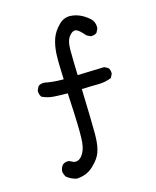

<svg xmlns="http://www.w3.org/2000/svg" viewBox="-111 -817 722 887"><g transform="rotate(-15 250.0 -373.0)"><path d="M279.8 -187Q279.8 -243.2 274.9 -399.9Q315.4 -401.9 352.5 -401.9Q387.7 -401.9 417.5 -414.6L426.3 -431.6Q426.8 -434.1 426.8 -436.5Q426.8 -452.1 418 -462.4L400.4 -471.2L272.9 -467.3Q270.5 -542 270.5 -579.6Q270.5 -585.9 270.5 -591.3Q271 -630.4 283.7 -648.4Q296.4 -667 311 -669.9Q312.5 -669.9 313 -669.9Q313.5 -669.9 314.2 -669.9Q314.9 -669.9 316.4 -669.7Q317.9 -669.4 319.3 -669.4Q334 -664.6 359.4 -634.3L377 -625.5Q379.4 -625 381.8 -625Q397.5 -625 407.7 -633.8L416.5 -651.9Q417 -655.8 417 -659.7Q417 -683.1 400.4 -699.7Q364.3 -732.4 323.7 -738.8Q315.9 -740.2 308.6 -740.2Q277.8 -740.2 255.4 -717.3Q228 -690.4 216.8 -658.7Q205.6 -626 203.6 -586.9Q203.1 -573.7 203.1 -563.2Q203.1 -552.7 203.1 -545.4Q203.1 -538.1 203.6 -525.4Q204.1 -501 205.6 -465.3H201.2Q155.8 -465.3 116.7 -473.1Q113.8 -473.6 110.8 -473.6Q107.9 -473.6 103.5 -472.7Q93.8 -471.7 85.4 -464.8L76.7 -447.3Q76.2 -444.8 76.2 -442.4Q76.2 -426.8 85 -414.6Q110.8 -401.9 141.4 -399.9Q171.9 -397.9 203.1 -397.9H207Q209.5 -362.3 211.9 -302Q214.4 -241.7 214.4 -211.9Q214.4 -182.1 212.9 -163.1Q209.5 -124.5 192.4 -102.1Q178.7 -83.5 160.6 -83.5Q155.8 -83.5 150.9 -85L131.8 -94.2Q129.4 -94.7 127 -94.7Q111.3 -94.7 100.6 -85.9Q90.3 -73.2 88.4 -56.6Q90.3 -41 99.1 -28.3Q119.1 -12.2 145 -6.3Q193.8 -8.3 225.6 -38.6Q257.8 -68.8 267.8 -96.9Q277.8 -125 279.3 -164.6Q279.8 -172.9 279.8 -187Z"/></g></svg>

Font: Bakudai
Style: Light
Weight: 300
Version: Version 1.48